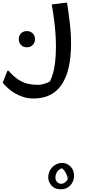

<svg xmlns="http://www.w3.org/2000/svg" viewBox="-57 -469 630 1421"><path d="M7 55Q42 96 77 119Q112 142 147.5 150.5Q183 159 220 159Q249 159 278.5 149Q308 139 337 118L299 158Q319 126 332 84.5Q345 43 351 -10Q357 -63 357 -127Q357 -178 353 -228Q349 -278 342.5 -329Q336 -380 326 -436L430 -449H439Q451 -375 460 -297Q469 -219 469 -151Q469 -46 451 31.5Q433 109 397.5 160Q362 211 310 235.5Q258 260 191 260Q151 260 116 249Q81 238 52 220.5Q23 203 0.5 182.5Q-22 162 -37 143L-2 55ZM142 -119Q116 -119 99 -135.5Q82 -152 82 -179Q82 -206 99 -222.5Q116 -239 142 -239Q167 -239 184.5 -222.5Q202 -206 202 -179Q202 -152 184.5 -135.5Q167 -119 142 -119ZM404 737Q437 737 464 762.5Q491 788 491 833Q491 859 478.5 882Q466 905 444 918.5Q422 932 393 932Q349 932 324.5 905Q300 878 300 843Q300 815 313.5 790.5Q327 766 351 751.5Q375 737 404 737ZM433 772Q406 771 388 782Q370 793 361.5 810Q353 827 353 843Q353 864 365 877.5Q377 891 395 891Q412 891 425 880.5Q438 870 445.5 855.5Q453 841 450 830L443 888Q447 869 443.5 850Q440 831 431.5 813.5Q423 796 410.5 784Q398 772 382 766Z"/></svg>

Font: Kufam Medium
Style: Italic
Weight: 500
Italic angle: -11°
Designer: Artur Schmal
Foundry: Original Type
Version: Version 1.301; ttfautohint (v1.8.3)